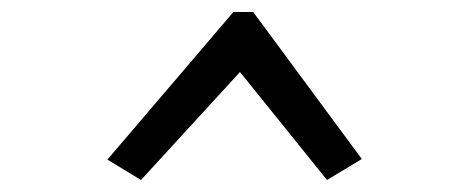

<svg xmlns="http://www.w3.org/2000/svg" viewBox="-20 -643 790 320"><path d="M215 -343 159 -377 369 -623H402L583 -378L525 -343L380 -523Z"/></svg>

Font: Inconsolata ExtraExpanded
Style: Regular
Weight: 400
Width: 8
Monospace: yes
Designer: Raph Levien, Cyreal, Brenton Simpson
Foundry: Raph Levien, Cyreal, Google
Version: Version 3.001; ttfautohint (v1.8.2.53-6de2)